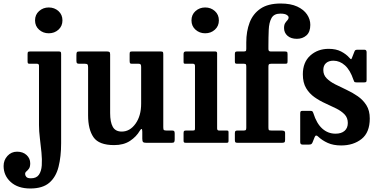

<svg xmlns="http://www.w3.org/2000/svg" viewBox="-128 -813 2154 1093"><path d="M71.5 -697Q71.5 -729.5 94.5 -750Q117.5 -770.5 149.5 -770.5Q182 -770.5 204.8 -750Q227.5 -729.5 227.5 -697Q227.5 -664.5 204.8 -644Q182 -623.5 149.5 -623.5Q117.5 -623.5 94.5 -644Q71.5 -664.5 71.5 -697ZM83 -450H43Q34 -450 31.5 -452.2Q29 -454.5 29 -464V-504.5Q29 -514.5 31.5 -517.2Q34 -520 44.5 -520H206Q214.5 -520 217.2 -517.5Q220 -515 220 -506V2Q220 78.5 205.2 136.8Q190.5 195 152.5 227.5Q114.5 260 44.5 260Q-26 260 -66.8 223.2Q-107.5 186.5 -107.5 132Q-107.5 98.5 -85.5 74.5Q-63.5 50.5 -31 50.5Q3 50.5 23.5 69.8Q44 89 44 116.5Q44 137 36.8 147Q29.5 157 22.2 162.8Q15 168.5 15 177.5Q15 186 21.8 194Q28.5 202 48 202Q79.5 202 93.5 181.8Q107.5 161.5 109.8 128.2Q112 95 108 54.8Q104 14.5 99 -26.2Q94 -67 94 -101V-438.5Q94 -450 83 -450Z M373.5 -156.5V-430Q373.5 -442 370.2 -446Q367 -450 356.5 -450H324.5Q314 -450 310.5 -453Q307 -456 307 -466.5V-499Q307 -513 310 -516.5Q313 -520 326.5 -520H480.5Q491.5 -520 495.2 -516.8Q499 -513.5 499 -503V-169Q499 -118 514 -91Q529 -64 565 -64Q611.5 -64 643.5 -108.8Q675.5 -153.5 675.5 -223V-432Q675.5 -442.5 672.5 -446.2Q669.5 -450 662 -450H623.5Q616 -450 613 -452.5Q610 -455 610 -465.5V-505Q610 -514.5 612.2 -517.2Q614.5 -520 623.5 -520H786.5Q797 -520 799.2 -517Q801.5 -514 801.5 -503V-89Q801.5 -76 804.8 -73Q808 -70 819.5 -70H851.5Q860 -70 863.2 -66.8Q866.5 -63.5 866.5 -53V-19.5Q866.5 -8 863.2 -4Q860 0 849 0H705Q691.5 0 686.8 -4.2Q682 -8.5 682 -23.5V-62.5Q682 -91.5 668 -69Q648.5 -35 612.2 -11Q576 13 522 13Q435.5 13 404.5 -31.5Q373.5 -76 373.5 -156.5Z M962 -697Q962 -729.5 985 -750Q1008 -770.5 1040 -770.5Q1072.5 -770.5 1095.2 -750Q1118 -729.5 1118 -697Q1118 -664.5 1095.2 -644Q1072.5 -623.5 1040 -623.5Q1008 -623.5 985 -644Q962 -664.5 962 -697ZM971 -450H928.5Q921 -450 919 -452Q917 -454 917 -461.5V-506.5Q917 -520 930 -520H1097.5Q1108 -520 1108 -509.5V-82Q1108 -70 1118.5 -70H1160.5Q1168 -70 1170.5 -68.5Q1173 -67 1173 -59.5V-13Q1173 -5 1171 -2.5Q1169 0 1161 0H931.5Q923.5 0 920.2 -2Q917 -4 917 -12V-55Q917 -65 920.2 -67.5Q923.5 -70 932.5 -70H970Q978.5 -70 980.2 -72.5Q982 -75 982 -83V-437.5Q982 -450 971 -450Z M1400 -433V-88.5Q1400 -76 1402.5 -73Q1405 -70 1417.5 -70H1472.5Q1482 -70 1488.5 -67.8Q1495 -65.5 1495 -55.5V-17.5Q1495 -6 1491.2 -3Q1487.5 0 1476 0H1225.5Q1215 0 1212 -3Q1209 -6 1209 -17V-54Q1209 -64 1212.2 -67Q1215.5 -70 1224.5 -70H1259.5Q1268.5 -70 1271.2 -73Q1274 -76 1274 -86V-433Q1274 -442.5 1272 -446.2Q1270 -450 1260.5 -450H1224Q1215 -450 1212 -452Q1209 -454 1209 -463V-505.5Q1209 -514.5 1212 -517.2Q1215 -520 1224 -520H1259Q1269 -520 1271.5 -522.8Q1274 -525.5 1274 -535.5V-572Q1274 -634.5 1293 -684.5Q1312 -734.5 1355 -763.8Q1398 -793 1470 -793Q1526.5 -793 1563.8 -775.8Q1601 -758.5 1619.8 -730.8Q1638.5 -703 1638.5 -671.5Q1638.5 -631 1616.5 -611.5Q1594.5 -592 1562 -592Q1528.5 -592 1508.8 -609.2Q1489 -626.5 1489 -653.5Q1489 -672 1495.5 -681.8Q1502 -691.5 1508.5 -698.2Q1515 -705 1515 -713.5Q1515 -721.5 1503.8 -728.5Q1492.5 -735.5 1468 -735.5Q1431.5 -735.5 1417.5 -710Q1403.5 -684.5 1401.8 -642.5Q1400 -600.5 1400 -550V-533.5Q1400 -520 1412.5 -520H1491Q1502 -520 1505.5 -517.8Q1509 -515.5 1509 -504V-465.5Q1509 -454.5 1506.5 -452.2Q1504 -450 1493 -450H1415.5Q1405.5 -450 1402.8 -446.8Q1400 -443.5 1400 -433Z M1884 -359Q1865.5 -414 1835.8 -440.8Q1806 -467.5 1770 -467.5Q1743.5 -467.5 1728 -453.8Q1712.5 -440 1712.5 -414.5Q1712.5 -386.5 1731.5 -367.2Q1750.5 -348 1780.5 -332.8Q1810.5 -317.5 1844.5 -301.8Q1878.5 -286 1908.5 -265.2Q1938.5 -244.5 1957.8 -214Q1977 -183.5 1977 -138.5Q1977 -59 1930.5 -22Q1884 15 1814 15Q1769.5 15 1737.5 0.5Q1705.5 -14 1683 -35.5Q1670 -48.5 1663.5 -33L1651 -2Q1648.5 4 1644.5 7Q1640.5 10 1631.5 10H1593.5Q1581 10 1581 -4.5V-166Q1581 -175 1583.2 -178.5Q1585.5 -182 1594 -182H1638Q1648 -182 1650.8 -178.8Q1653.5 -175.5 1656 -168.5Q1674.5 -109.5 1706.8 -80.8Q1739 -52 1782 -52Q1815 -52 1833.5 -68Q1852 -84 1852 -113Q1852 -142.5 1833.5 -161.8Q1815 -181 1785.8 -195.5Q1756.5 -210 1723.8 -224.8Q1691 -239.5 1662 -260Q1633 -280.5 1614.5 -311.5Q1596 -342.5 1596 -390Q1596 -459 1638.5 -497Q1681 -535 1743 -535Q1785 -535 1814 -519.8Q1843 -504.5 1860 -485Q1867 -477 1870 -476Q1873 -475 1877 -487L1889.5 -519Q1892 -525.5 1895.5 -527.8Q1899 -530 1909 -530H1946Q1959 -530 1959 -516V-357.5Q1959 -349 1956.2 -346.5Q1953.5 -344 1945 -344H1902Q1891 -344 1888.8 -347.8Q1886.5 -351.5 1884 -359Z"/></svg>

Font: Besley* Narrow Semi
Style: Regular
Weight: 600
Width: 4
Designer: Owen Earl
Foundry: indestructible type*
Version: Version 3.000; ttfautohint (v1.8.3)